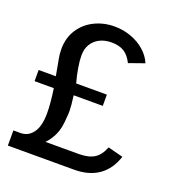

<svg xmlns="http://www.w3.org/2000/svg" viewBox="-135 -860 896 970"><g transform="rotate(20 313.0 -375.0)"><path d="M15 -81.5H53.5Q94.5 -81.5 120 -116.5Q145.5 -151.5 145.5 -221.5Q145.5 -272 134 -352H30.5V-412H123L107.5 -497Q102 -522.5 102 -550.5Q102 -611.5 131.5 -656.8Q161 -702 210 -726Q259 -750 317 -750Q365 -750 407.2 -734.2Q449.5 -718.5 480.5 -691Q511.5 -663.5 526 -628.5L442.5 -599Q424.5 -635.5 398.2 -652.2Q372 -669 329.5 -669Q295 -669 267.5 -655.5Q240 -642 224.2 -616.5Q208.5 -591 208.5 -555.5Q208.5 -527 214.8 -489.5Q221 -452 232 -413H397V-352.5H240.5Q248 -297.5 248 -270.5Q248 -251.5 246 -235.5Q243.5 -177 227 -141.5Q210.5 -106 187 -82.5H365Q418 -82.5 448.5 -101.2Q479 -120 496.5 -165.5L578 -144.5Q554.5 -72.5 502.2 -36.2Q450 0 370.5 0H15Z"/></g></svg>

Font: 1883 Sans
Style: Regular
Weight: 400
Designer: 1883 Sans project is a fork of Public Sans.
Version: Version 1.009